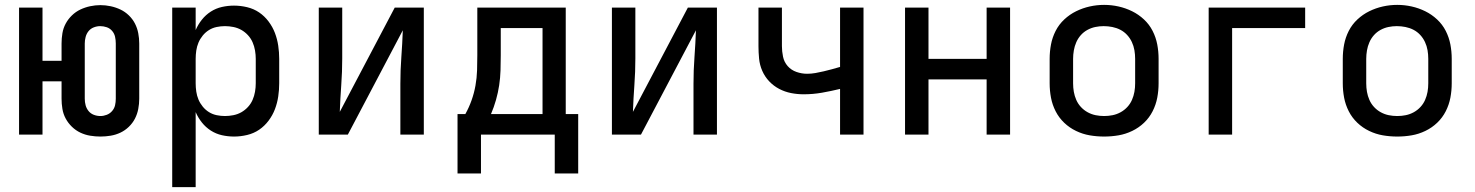

<svg xmlns="http://www.w3.org/2000/svg" viewBox="-20 -551 6040 786"><path d="M391 8Q370 8 349 4.5Q328 1 309 -8Q290 -17 274.5 -32Q259 -47 249 -65.5Q239 -84 235.5 -105Q232 -126 232 -147V-218H154V0H58V-520H154V-302H232V-373Q232 -394 235.5 -415Q239 -436 249 -454.5Q259 -473 274.5 -488Q290 -503 309 -512Q328 -521 349 -525.5Q370 -530 391 -530Q412 -530 433 -525.5Q454 -521 473 -512Q492 -503 507.5 -488Q523 -473 532.5 -454.5Q542 -436 546 -415Q550 -394 550 -373V-147Q550 -126 546 -105Q542 -84 532.5 -65.5Q523 -47 507.5 -32Q492 -17 473 -8Q454 1 433 4.5Q412 8 391 8ZM391 -76Q404 -76 417 -81Q430 -86 439 -96.5Q448 -107 451 -120Q454 -133 454 -147V-373Q454 -387 451 -400.5Q448 -414 439 -424.5Q430 -435 417 -439.5Q404 -444 390 -444Q377 -444 364 -439Q351 -434 342.5 -423.5Q334 -413 330.5 -399.5Q327 -386 327 -373V-147Q327 -133 330.5 -120Q334 -107 342.5 -96.5Q351 -86 364 -81Q377 -76 391 -76Z M685 215V-520H781V-428Q791 -451 806.5 -470.5Q822 -490 843 -503.5Q864 -517 888.5 -522.5Q913 -528 938 -528Q965 -528 992 -521.5Q1019 -515 1041 -500Q1063 -485 1079.5 -463Q1096 -441 1105.5 -416Q1115 -391 1119 -364Q1123 -337 1123 -310V-210Q1123 -183 1119 -156Q1115 -129 1105.5 -104Q1096 -79 1079.5 -57Q1063 -35 1041 -20Q1019 -5 992 1.5Q965 8 938 8Q913 8 888.5 2.5Q864 -3 843 -16.5Q822 -30 806.5 -49.5Q791 -69 781 -92V215ZM901 -76Q918 -76 935.5 -79.5Q953 -83 968 -91.5Q983 -100 995 -113Q1007 -126 1014 -142Q1021 -158 1024 -175.5Q1027 -193 1027 -210V-310Q1027 -327 1024 -344.5Q1021 -362 1014 -378Q1007 -394 995 -407Q983 -420 968 -428.5Q953 -437 935.5 -440.5Q918 -444 901 -444Q884 -444 867 -440.5Q850 -437 835.5 -428Q821 -419 810 -405.5Q799 -392 792.5 -376.5Q786 -361 783.5 -344Q781 -327 781 -310V-210Q781 -193 783.5 -176Q786 -159 792.5 -143.5Q799 -128 810 -114.5Q821 -101 835.5 -92Q850 -83 867 -79.5Q884 -76 901 -76Z M1285 0V-520H1381V-312Q1381 -257 1377 -202.5Q1373 -148 1371 -93L1596 -520H1715V0H1619V-208Q1619 -263 1623 -317.5Q1627 -372 1629 -427L1404 0Z M1853 159V-84H1885Q1900 -111 1910.5 -140.5Q1921 -170 1926.5 -201Q1932 -232 1933 -263Q1934 -294 1934 -325V-520H2296V-84H2347V159H2251V0H1949V159ZM1990 -84H2201V-436H2030V-325Q2030 -294 2029 -263Q2028 -232 2023.5 -202Q2019 -172 2010.5 -142Q2002 -112 1990 -84Z M2485 0V-520H2581V-312Q2581 -257 2577 -202.5Q2573 -148 2571 -93L2796 -520H2915V0H2819V-208Q2819 -263 2823 -317.5Q2827 -372 2829 -427L2604 0Z M3419 0V-187Q3382 -178 3345 -171.5Q3308 -165 3270 -165Q3244 -165 3218.5 -170Q3193 -175 3170 -187Q3147 -199 3129 -218Q3111 -237 3100.5 -261Q3090 -285 3087.5 -311Q3085 -337 3085 -362V-520H3181V-362Q3181 -341 3185.5 -319Q3190 -297 3204.5 -280.5Q3219 -264 3240.5 -256.5Q3262 -249 3284 -249Q3301 -249 3318 -252Q3335 -255 3352 -259Q3369 -263 3385.5 -267.5Q3402 -272 3419 -277V-520H3515V0Z M3685 0V-520H3781V-310H4019V-520H4115V0H4019V-226H3781V0Z M4500 8Q4470 8 4441 3Q4412 -2 4385 -15Q4358 -28 4336.5 -48.5Q4315 -69 4301.5 -95.5Q4288 -122 4282.5 -151Q4277 -180 4277 -210V-310Q4277 -340 4282.5 -369Q4288 -398 4301.5 -424.5Q4315 -451 4337 -471.5Q4359 -492 4385.5 -505Q4412 -518 4441 -524.5Q4470 -531 4500 -531Q4530 -531 4559 -524.5Q4588 -518 4614.5 -505Q4641 -492 4663 -471.5Q4685 -451 4698.5 -424.5Q4712 -398 4717.5 -369Q4723 -340 4723 -310V-210Q4723 -180 4717.5 -151Q4712 -122 4698.5 -95.5Q4685 -69 4663.5 -48.5Q4642 -28 4615 -15Q4588 -2 4559 3Q4530 8 4500 8ZM4500 -76Q4518 -76 4535 -79.5Q4552 -83 4567.5 -91.5Q4583 -100 4595 -113Q4607 -126 4614 -142Q4621 -158 4624 -175Q4627 -192 4627 -210V-310Q4627 -328 4624 -345.5Q4621 -363 4613.5 -379Q4606 -395 4594 -408Q4582 -421 4566.5 -429Q4551 -437 4533.5 -440.5Q4516 -444 4498 -444Q4481 -444 4464 -440.5Q4447 -437 4431.5 -428.5Q4416 -420 4404.5 -407Q4393 -394 4386 -378Q4379 -362 4376 -344.5Q4373 -327 4373 -310V-210Q4373 -192 4376 -175Q4379 -158 4386 -142Q4393 -126 4405 -113Q4417 -100 4432.5 -91.5Q4448 -83 4465 -79.5Q4482 -76 4500 -76Z M4928 0V-520H5323V-436H5024V0Z M5700 8Q5670 8 5641 3Q5612 -2 5585 -15Q5558 -28 5536.5 -48.5Q5515 -69 5501.5 -95.5Q5488 -122 5482.5 -151Q5477 -180 5477 -210V-310Q5477 -340 5482.5 -369Q5488 -398 5501.5 -424.5Q5515 -451 5537 -471.5Q5559 -492 5585.5 -505Q5612 -518 5641 -524.5Q5670 -531 5700 -531Q5730 -531 5759 -524.5Q5788 -518 5814.5 -505Q5841 -492 5863 -471.5Q5885 -451 5898.5 -424.5Q5912 -398 5917.5 -369Q5923 -340 5923 -310V-210Q5923 -180 5917.5 -151Q5912 -122 5898.5 -95.5Q5885 -69 5863.5 -48.5Q5842 -28 5815 -15Q5788 -2 5759 3Q5730 8 5700 8ZM5700 -76Q5718 -76 5735 -79.5Q5752 -83 5767.5 -91.5Q5783 -100 5795 -113Q5807 -126 5814 -142Q5821 -158 5824 -175Q5827 -192 5827 -210V-310Q5827 -328 5824 -345.5Q5821 -363 5813.5 -379Q5806 -395 5794 -408Q5782 -421 5766.5 -429Q5751 -437 5733.5 -440.5Q5716 -444 5698 -444Q5681 -444 5664 -440.5Q5647 -437 5631.5 -428.5Q5616 -420 5604.5 -407Q5593 -394 5586 -378Q5579 -362 5576 -344.5Q5573 -327 5573 -310V-210Q5573 -192 5576 -175Q5579 -158 5586 -142Q5593 -126 5605 -113Q5617 -100 5632.5 -91.5Q5648 -83 5665 -79.5Q5682 -76 5700 -76Z"/></svg>

Font: Zed Mono Medium Extended
Style: Regular
Weight: 500
Width: 7
Monospace: yes
Designer: Belleve Invis
Foundry: Belleve Invis
Version: Version 1.0.0; ttfautohint (v1.8.4)